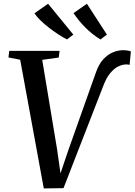

<svg xmlns="http://www.w3.org/2000/svg" viewBox="-20 -1020 733 1046"><path d="M218.5 6.5 90 -694.5 26 -707 30.5 -743H304.5L300 -706.5L210 -694L291 -206.5L316 -30.5L294 -29.5L353 -204L501 -621Q517 -669 542 -696.2Q567 -723.5 595.2 -735Q623.5 -746.5 649 -746.5Q666.5 -746.5 678 -744.2Q689.5 -742 693 -739.5L686 -666.5Q681.5 -668 677.2 -668.5Q673 -669 667.5 -669Q648 -669 625.5 -658.5Q603 -648 581 -622.2Q559 -596.5 541.5 -549L326 5ZM562.5 -831.5 527.5 -805Q505.5 -818 484.2 -835Q463 -852 444 -871Q425 -890 409 -910Q393 -930 380.5 -948.5L453.5 -999.5ZM379.5 -831.5 345 -805Q322 -817 296.2 -833.8Q270.5 -850.5 245.8 -869.8Q221 -889 200.5 -909Q180 -929 167.5 -947.5L242 -999.5Z"/></svg>

Font: Merriweather 60pt Medium
Style: Italic
Weight: 500
Italic angle: -7.8°
Version: Version 2.101